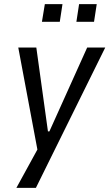

<svg xmlns="http://www.w3.org/2000/svg" viewBox="-20 -725 527 925"><path d="M59 180 167 -17V32L68 -496H155L211 -92H218L400 -496H487L153 180ZM348 -620 361 -705H446L433 -620ZM182 -620 196 -705H281L268 -620Z"/></svg>

Font: Nunito Sans 7pt Condensed
Style: Italic
Weight: 400
Width: 3
Italic angle: -9°
Designer: Vernon Adams
Foundry: Vernon Adams
Version: Version 3.101;gftools[0.9.27]